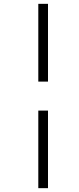

<svg xmlns="http://www.w3.org/2000/svg" viewBox="-20 -889 412 1000"><path d="M179.5 -869H230V-464H179.5ZM179.5 -313H230V91H179.5Z"/></svg>

Font: Merriweather 144pt Black
Style: Italic
Weight: 900
Italic angle: -7.8°
Version: Version 2.101